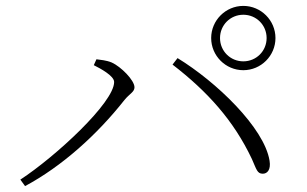

<svg xmlns="http://www.w3.org/2000/svg" viewBox="-20 -727 1040 651"><path d="M805 -489C865 -489 914 -538 914 -598C914 -658 865 -707 805 -707C745 -707 696 -658 696 -598C696 -538 745 -489 805 -489ZM49 -118 65 -96C190 -163 309 -270 402 -388C419 -409 436 -415 436 -431C436 -455 390 -501 359 -515C340 -523 320 -524 307 -526L298 -506C320 -495 367 -470 367 -449C367 -379 167 -195 49 -118ZM871 -138C886 -138 899 -151 894 -182C876 -294 713 -450 582 -530L565 -508C683 -417 772 -319 834 -188C850 -152 852 -138 871 -138ZM805 -519C761 -519 726 -554 726 -598C726 -642 761 -677 805 -677C849 -677 884 -642 884 -598C884 -554 849 -519 805 -519Z"/></svg>

Font: Source Han Serif TW VF
Style: Regular
Weight: 250
Designer: Ryoko NISHIZUKA 西塚涼子 (kana & ideographs); Frank Grießhammer (Latin, Greek & Cyrillic); Wenlong ZHANG 张文龙 (bopomofo); San
Foundry: Adobe
Version: Version 2.002;hotconv 1.1.0;makeotfexe 2.6.0